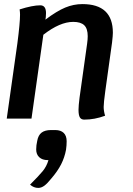

<svg xmlns="http://www.w3.org/2000/svg" viewBox="-20 -580 650 939"><path d="M532 -420Q532 -406 528 -372L495 -135Q487 -77 487 -57Q487 -37 494 -14Q443 5 392 5Q377 5 370.5 -6Q364 -17 364 -43Q364 -62 369 -102L406 -366Q409 -387 409 -403Q409 -440 392 -456.5Q375 -473 338 -473Q273 -473 192 -410L134 0H13L65 -368Q78 -468 78 -508Q78 -520 76 -534Q139 -554 177 -554Q205 -554 205 -516Q205 -504 204 -496L202 -484Q258 -526 299 -543Q340 -560 383 -560Q532 -560 532 -420ZM306 111Q306 131 303 152Q296 190 279 223.5Q262 257 231 293Q211 318 196.5 328.5Q182 339 167 339Q145 339 127 323Q169 281 188.5 257.5Q208 234 217 203H213Q187 203 172 189Q157 175 157 151Q157 131 162 109Q167 81 183.5 68.5Q200 56 230 56H250Q277 56 291.5 70Q306 84 306 111Z"/></svg>

Font: Krub SemiBold
Style: Italic
Weight: 600
Italic angle: -8°
Designer: Ekaluck Peanpanawate
Foundry: Cadson Demak Co.,Ltd.
Version: Version 1.000; ttfautohint (v1.6)